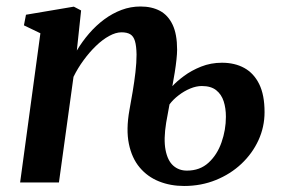

<svg xmlns="http://www.w3.org/2000/svg" viewBox="-20 -576 890 606"><path d="M222.5 -416.5Q239.5 -445 261.2 -470.2Q283 -495.5 309 -514.8Q335 -534 363.8 -544.8Q392.5 -555.5 423.5 -555.5Q459 -555.5 484.8 -541.8Q510.5 -528 524.8 -498Q539 -468 539 -419Q539 -407 537 -388Q535 -369 531.5 -347.2Q528 -325.5 524 -304Q537.5 -319 560.8 -336.2Q584 -353.5 614.8 -365.8Q645.5 -378 680.5 -378Q721 -378 751 -361.5Q781 -345 798 -310.8Q815 -276.5 815 -222Q815 -175.5 795.8 -133.5Q776.5 -91.5 742 -59Q707.5 -26.5 661.2 -7.8Q615 11 561 11Q518 11 481.8 -3.5Q445.5 -18 420.8 -47.5Q396 -77 386.8 -122Q377.5 -167 388.5 -228.5Q393.5 -256 398.8 -287Q404 -318 407.5 -348.2Q411 -378.5 411 -404Q410.5 -431 406 -446.2Q401.5 -461.5 391.2 -467.8Q381 -474 363.5 -474Q345.5 -474 324.5 -462.5Q303.5 -451 283 -431.2Q262.5 -411.5 244 -386.2Q225.5 -361 212 -333.5L166 0H43.5L107.5 -471L55.5 -496L62 -529.5L213 -555L236 -543ZM504.5 -189Q496 -136.5 502.5 -102.8Q509 -69 526.8 -53.2Q544.5 -37.5 570 -37.5Q611 -37.5 638.2 -62.5Q665.5 -87.5 679.2 -126.8Q693 -166 693 -207.5Q693 -234.5 686 -256.2Q679 -278 662.5 -291.2Q646 -304.5 617 -304.5Q599.5 -304.5 580.2 -296.5Q561 -288.5 543.8 -275.2Q526.5 -262 515 -246.5Z"/></svg>

Font: Merriweather 48pt SemiBold
Style: Italic
Weight: 600
Italic angle: -7.8°
Designer: Eben Sorkin
Foundry: Eben Sorkin
Version: Version 2.101